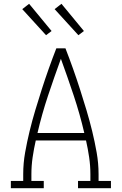

<svg xmlns="http://www.w3.org/2000/svg" viewBox="-20 -989 640 1009"><path d="M37 0V-38H102V-74Q102 -131 112 -187.5Q122 -244 135.5 -299.5Q149 -355 165.5 -410Q182 -465 199.5 -519.5Q217 -574 236 -627.5Q255 -681 276 -735H324Q345 -681 364 -627.5Q383 -574 400.5 -519.5Q418 -465 434.5 -410Q451 -355 464.5 -299.5Q478 -244 488 -187.5Q498 -131 498 -74V-38H563V0H390V-38H455V-74Q455 -118 448.5 -162.5Q442 -207 432 -251H168Q158 -207 151.5 -162.5Q145 -118 145 -74V-38H210V0ZM177 -290H423Q400 -389 367.5 -486.5Q335 -584 300 -680Q265 -584 232.5 -486.5Q200 -389 177 -290ZM392 -804 267 -941 303 -969 421 -826ZM222 -804 97 -941 133 -969 251 -826Z"/></svg>

Font: Iosevka Curly Slab XLtEx
Style: Regular
Weight: 200
Width: 7
Monospace: yes
Designer: Belleve Invis
Foundry: Belleve Invis
Version: Version 11.1.0; ttfautohint (v1.8.3)